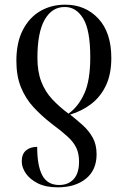

<svg xmlns="http://www.w3.org/2000/svg" viewBox="-20 -566 538 821"><path d="M259 -546Q345 -546 400.5 -486.5Q456 -427 456 -318Q456 -249 433 -200.5Q410 -152 370 -121.5Q330 -91 280 -76Q309 -53 334.5 -30Q360 -7 376.5 22.5Q393 52 393 94Q393 161 347.5 198Q302 235 227 235Q176 235 142 218Q108 201 90.5 175.5Q73 150 73 124Q73 93 91 77.5Q109 62 139 62Q139 143 161 184Q183 225 233 225Q272 225 295 200Q318 175 318 125Q318 91 306.5 66.5Q295 42 269.5 18.5Q244 -5 202 -36Q157 -71 123 -108Q89 -145 69.5 -193Q50 -241 50 -306Q50 -384 77.5 -437.5Q105 -491 152 -518.5Q199 -546 259 -546ZM258 -536Q203 -537 171.5 -482.5Q140 -428 140 -319Q140 -260 156.5 -217Q173 -174 203.5 -141.5Q234 -109 273 -80Q315 -110 340.5 -166Q366 -222 366 -321Q366 -437 336 -486.5Q306 -536 258 -536Z"/></svg>

Font: Noto Serif Display Condensed
Style: Regular
Weight: 400
Width: 3
Designer: Monotype Design Team
Foundry: Monotype Imaging Inc.
Version: Version 2.009